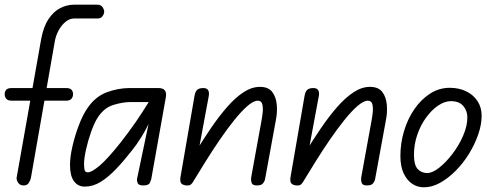

<svg xmlns="http://www.w3.org/2000/svg" viewBox="-38 -792 2133 820"><path d="M63 0Q47 0 39.5 -11.5Q32 -23 33 -33L138 -626Q148 -679 169.5 -711Q191 -743 219.5 -757.5Q248 -772 278 -772H378Q393 -772 400 -761.5Q407 -751 407 -743Q407 -733 400 -723Q393 -713 378 -713H278Q259 -713 241.5 -698.5Q224 -684 212 -661.5Q200 -639 196 -615L94 -32Q92 -22 85 -11Q78 0 63 0ZM-18 -390Q-18 -401 -11.5 -408.5Q-5 -416 13 -416H244Q261 -416 267.5 -408.5Q274 -401 274 -390Q274 -379 267.5 -370.5Q261 -362 244 -362H13Q-5 -362 -11.5 -370.5Q-18 -379 -18 -390Z M324 5Q295 5 278 -18Q261 -41 261 -87Q261 -122 271.5 -167.5Q282 -213 298.5 -256.5Q315 -300 334 -328Q368 -379 417 -397.5Q466 -416 517 -416H621V-356H517Q486 -356 446.5 -344Q407 -332 380 -291Q365 -268 351.5 -230Q338 -192 329.5 -154Q321 -116 321 -93Q321 -79 323 -67.5Q325 -56 337 -56Q354 -56 388 -85Q422 -114 476 -182Q513 -229 542.5 -272Q572 -315 597 -356H634Q623 -318 604.5 -278.5Q586 -239 565 -205.5Q544 -172 526 -150Q491 -105 457.5 -70Q424 -35 391.5 -15Q359 5 324 5ZM574 0Q554 0 550 -10Q546 -20 547 -27L597 -265V-416H638Q658 -416 666 -406Q674 -396 670 -375L608 -27Q607 -23 602 -11.5Q597 0 574 0Z M1059 0Q1040 0 1036.5 -11.5Q1033 -23 1035 -36L1079 -278Q1082 -294 1084 -313.5Q1086 -333 1082 -347.5Q1078 -362 1063 -362Q1045 -362 1019 -339.5Q993 -317 962.5 -279Q932 -241 900.5 -195Q869 -149 839.5 -101.5Q810 -54 785 -13L792 -135Q827 -192 862 -243.5Q897 -295 932 -335Q967 -375 1002 -398Q1037 -421 1072 -421Q1108 -421 1124.5 -399.5Q1141 -378 1144 -345Q1147 -312 1140 -278L1094 -27Q1092 -17 1085 -8.5Q1078 0 1059 0ZM756 0Q737 -3 733.5 -13.5Q730 -24 734 -43L793 -384Q795 -395 799 -402Q803 -409 810.5 -412.5Q818 -416 830 -416Q845 -416 850.5 -407.5Q856 -399 854 -384L785 -13Q780 -6 775 -2.5Q770 1 756 0Z M1529 0Q1510 0 1506.5 -11.5Q1503 -23 1505 -36L1549 -278Q1552 -294 1554 -313.5Q1556 -333 1552 -347.5Q1548 -362 1533 -362Q1515 -362 1489 -339.5Q1463 -317 1432.5 -279Q1402 -241 1370.5 -195Q1339 -149 1309.5 -101.5Q1280 -54 1255 -13L1262 -135Q1297 -192 1332 -243.5Q1367 -295 1402 -335Q1437 -375 1472 -398Q1507 -421 1542 -421Q1578 -421 1594.5 -399.5Q1611 -378 1614 -345Q1617 -312 1610 -278L1564 -27Q1562 -17 1555 -8.5Q1548 0 1529 0ZM1226 0Q1207 -3 1203.5 -13.5Q1200 -24 1204 -43L1263 -384Q1265 -395 1269 -402Q1273 -409 1280.5 -412.5Q1288 -416 1300 -416Q1315 -416 1320.5 -407.5Q1326 -399 1324 -384L1255 -13Q1250 -6 1245 -2.5Q1240 1 1226 0Z M1772 8Q1745 8 1722.5 -7Q1700 -22 1686 -51.5Q1672 -81 1672 -126Q1672 -180 1687.5 -232Q1703 -284 1731.5 -325.5Q1760 -367 1798.5 -392Q1837 -417 1883 -417Q1922 -417 1953 -402Q1984 -387 2001.5 -360Q2019 -333 2019 -298Q2019 -260 2004.5 -218Q1990 -176 1965.5 -136Q1941 -96 1909 -63.5Q1877 -31 1842 -11.5Q1807 8 1772 8ZM1787 -53Q1809 -53 1838 -76Q1867 -99 1894.5 -135Q1922 -171 1940 -212.5Q1958 -254 1958 -291Q1958 -319 1940.5 -339.5Q1923 -360 1888 -360Q1861 -360 1833 -341Q1805 -322 1781.5 -289.5Q1758 -257 1744 -216Q1730 -175 1730 -131Q1730 -88 1745.5 -70.5Q1761 -53 1787 -53Z"/></svg>

Font: Edu QLD Beginner
Style: Regular
Weight: 400
Designer: Tina and Corey Anderson
Foundry: Google for Education
Version: Version 1.003